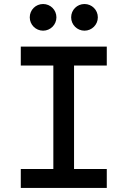

<svg xmlns="http://www.w3.org/2000/svg" viewBox="-20 -922 626 942"><path d="M82 0H503.9V-92.8H343.3V-600.6H503.9V-693.4H82V-600.6H241.7V-92.8H82ZM191.4 -771.5C227.5 -771.5 256.8 -800.8 256.8 -836.9C256.8 -873.5 227.5 -902.3 191.4 -902.3C155.3 -902.3 126 -873.5 126 -836.9C126 -800.8 155.3 -771.5 191.4 -771.5ZM394.5 -771.5C430.7 -771.5 460 -800.8 460 -836.9C460 -873.5 430.7 -902.3 394.5 -902.3C358.4 -902.3 329.1 -873.5 329.1 -836.9C329.1 -800.8 358.4 -771.5 394.5 -771.5Z"/></svg>

Font: Cascadia Code PL
Style: Regular
Weight: 400
Monospace: yes
Designer: Aaron Bell
Foundry: Saja Typeworks
Version: Version 2404.023